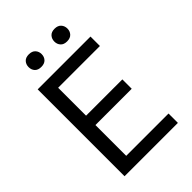

<svg xmlns="http://www.w3.org/2000/svg" viewBox="-255 -1001 1111 1111"><g transform="rotate(-45 300.0 -445.5)"><path d="M476.1 -328.6H179.2V-76.7H525.4V0H88.9V-710.9H521V-633.8H179.2V-405.3H476.1ZM142.6 -838.9Q142.6 -860.8 156 -875.7Q169.4 -890.6 195.8 -890.6Q222.2 -890.6 235.8 -875.7Q249.5 -860.8 249.5 -838.9Q249.5 -816.9 235.8 -802.2Q222.2 -787.6 195.8 -787.6Q169.4 -787.6 156 -802.2Q142.6 -816.9 142.6 -838.9ZM352.5 -837.9Q352.5 -859.9 366 -875Q379.4 -890.1 405.8 -890.1Q432.1 -890.1 445.8 -875Q459.5 -859.9 459.5 -837.9Q459.5 -816.4 445.8 -801.5Q432.1 -786.6 405.8 -786.6Q379.4 -786.6 366 -801.5Q352.5 -816.4 352.5 -837.9Z"/></g></svg>

Font: Roboto Mono
Style: Regular
Weight: 400
Designer: Google
Version: Version 2.000985; 2015; ttfautohint (v1.3)